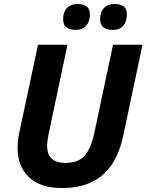

<svg xmlns="http://www.w3.org/2000/svg" viewBox="-20 -940 740 970"><path d="M69 -191Q69 -207 70.5 -226.5Q72 -246 76 -263L172 -714H321L226 -265Q218 -225 218 -204Q218 -117 310 -117Q376 -117 408 -154Q440 -191 456 -266L551 -714H700L602 -252Q590 -195 567 -147Q544 -99 507.5 -64Q471 -29 418.5 -9.5Q366 10 295 10Q183 10 126 -45Q69 -100 69 -191ZM548 -789Q521 -789 503.5 -801Q486 -813 486 -843Q486 -880 505.5 -900Q525 -920 560 -920Q585 -920 603 -908.5Q621 -897 621 -867Q621 -832 603.5 -810.5Q586 -789 548 -789ZM361 -789Q334 -789 316.5 -801Q299 -813 299 -843Q299 -880 318.5 -900Q338 -920 373 -920Q398 -920 416 -908.5Q434 -897 434 -867Q434 -832 416 -810.5Q398 -789 361 -789Z"/></svg>

Font: BC Sans
Style: Bold Italic
Weight: 700
Italic angle: -12°
Designer: Monotype Design Team
Province of B.C.
Foundry: Monotype Imaging Inc.
Version: Version 2.000;GOOG;noto-source:20170915:90ef993387c0